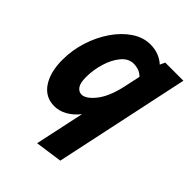

<svg xmlns="http://www.w3.org/2000/svg" viewBox="-213 -640 943 943"><g transform="rotate(45 258.5 -168.5)"><path d="M16 -178Q16 -245 36.5 -309Q57 -373 92.5 -424.5Q128 -476 173.5 -506.5Q219 -537 269 -537Q329 -537 371 -499L383 -525H509L359 180L218 200L273 -57Q247 -24 215 -6Q183 12 149 12Q86 12 51 -40Q16 -92 16 -178ZM158 -199Q158 -158 171 -140.5Q184 -123 203 -123Q233 -123 269 -168Q305 -213 324 -298L343 -386Q328 -401 311.5 -406.5Q295 -412 278 -412Q242 -412 215 -380Q188 -348 173 -299Q158 -250 158 -199Z"/></g></svg>

Font: Radio Canada Condensed
Style: Bold Italic
Weight: 700
Width: 3
Italic angle: -12°
Designer: Charles Daoud, Etienne Aubert Bonn, Alexandre Saumier Demers, Jacques Le Bailly
Foundry: Radio-Canada
Version: Version 2.104; ttfautohint (v1.8.4.7-5d5b);gftools[0.9.28.de